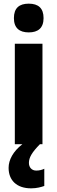

<svg xmlns="http://www.w3.org/2000/svg" viewBox="-20 -881 314 1049"><path d="M137 -861C85 -861 56 -837 56 -782C56 -728 86 -704 137 -704C188 -704 218 -728 218 -782C218 -836 190 -861 137 -861ZM138 9C138 -21 155 -49 198 -93H212V-642H61V-93H102C52 -54 27 -8 27 36C27 104 71 148 150 148C181 148 205 141 222 135V41C212 46 197 51 178 51C154 51 138 34 138 9Z"/></svg>

Font: Noto Sans Kannada UI Condensed ExtraBold
Style: Regular
Weight: 800
Width: 3
Designer: Jelle Bosma - Monotype Design Team
Foundry: Monotype Imaging Inc.
Version: Version 2.005